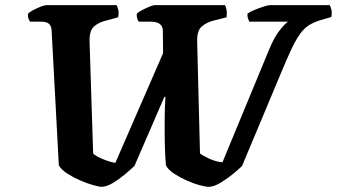

<svg xmlns="http://www.w3.org/2000/svg" viewBox="-20 -724 1306 744"><path d="M375 0Q365 0 341.5 -6.5Q318 -13 290.5 -25Q263 -37 240.5 -51.5Q218 -66 208 -83L180 -606Q179 -623 170 -631.5Q161 -640 139 -640H96Q94 -643 90.5 -651.5Q87 -660 89 -671Q94 -677 108 -684.5Q122 -692 137 -698Q152 -704 159 -704H432Q435 -698 438 -687Q441 -676 438 -657L390 -644Q364 -638 345 -622Q326 -606 327 -564L341 -129Q351 -119 378.5 -107.5Q406 -96 427 -93L612 -518L611 -605Q610 -640 565 -640H518Q515 -643 512 -652Q509 -661 510 -671Q516 -677 530 -684.5Q544 -692 558.5 -698Q573 -704 581 -704H852Q855 -699 857.5 -687Q860 -675 858 -657L807 -644Q782 -638 762.5 -622Q743 -606 744 -564L755 -129Q764 -122 789 -110Q814 -98 842 -95L1022 -530Q1043 -581 1064.5 -607.5Q1086 -634 1096 -640H946Q944 -644 941 -652.5Q938 -661 939 -671Q948 -678 966 -685.5Q984 -693 1001.5 -698.5Q1019 -704 1026 -704H1258Q1261 -698 1264 -687Q1267 -676 1264 -658L1222 -646Q1196 -638 1177.5 -626.5Q1159 -615 1143 -593Q1127 -571 1109.5 -534Q1092 -497 1068 -439L918 -81Q904 -67 880.5 -48Q857 -29 833 -15Q809 -1 791 0Q777 0 753 -6.5Q729 -13 702.5 -25Q676 -37 654 -51.5Q632 -66 623 -83Q621 -103 619.5 -139.5Q618 -176 618 -224Q618 -273 619 -305Q620 -337 621 -349H617Q593 -293 561.5 -220.5Q530 -148 501 -81Q485 -66 463 -47.5Q441 -29 417.5 -15Q394 -1 375 0Z"/></svg>

Font: Texturina ExtraBold
Style: Italic
Weight: 800
Italic angle: -11°
Designer: Guillermo Torres Carreño
Foundry: Omnibus-Type
Version: Version 1.002; ttfautohint (v1.8.3)